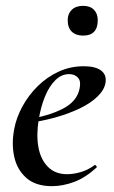

<svg xmlns="http://www.w3.org/2000/svg" viewBox="-20 -626 392 658"><path d="M158 12Q102 12 70 -16.5Q38 -45 28.5 -90Q19 -135 29 -185Q36 -223 57 -261.5Q78 -300 109.5 -331Q141 -362 181 -380.5Q221 -399 267 -399Q306 -399 325.5 -385Q345 -371 342 -345Q339 -320 315.5 -296.5Q292 -273 253.5 -254.5Q215 -236 168 -223Q121 -210 71 -204L73 -217Q146 -228 195.5 -253.5Q245 -279 253 -324Q258 -348 247 -360Q236 -372 217 -372Q191 -372 170 -351.5Q149 -331 134.5 -296Q120 -261 113 -218Q104 -165 111.5 -122.5Q119 -80 144 -54.5Q169 -29 210 -29Q231 -29 256 -36Q281 -43 304 -60Q306 -62 309.5 -58Q313 -54 311 -52Q273 -17 234 -2.5Q195 12 158 12ZM265 -504Q240 -504 226 -517.5Q212 -531 212 -557Q212 -579 226 -592.5Q240 -606 265 -606Q289 -606 302 -592.5Q315 -579 315 -557Q315 -504 265 -504Z"/></svg>

Font: Cormorant Garamond Light SemiBold
Style: Italic
Weight: 600
Italic angle: -10°
Version: Version 4.001